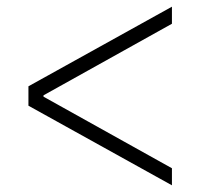

<svg xmlns="http://www.w3.org/2000/svg" viewBox="-20 -577 640 574"><path d="M494 -23 65 -261V-319L494 -557V-506L110 -292V-288L494 -74Z"/></svg>

Font: M PLUS Code Latin Expanded Light
Style: Regular
Weight: 300
Width: 7
Designer: Coji Morishita
Foundry: UNDERFOREST DESIGN
Version: Version 1.002; ttfautohint (v1.8.3)